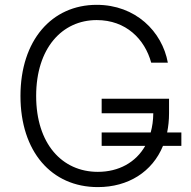

<svg xmlns="http://www.w3.org/2000/svg" viewBox="-20 -757 781 787"><path d="M723.4 -214.1H665.1C670.1 -238.6 672.9 -264.9 672.9 -292.6V-352.3H396.7V-292.6H608.3C608 -264.2 604.4 -237.9 597.7 -214.1H396.7V-159.1H575.3C536.6 -91.3 467 -52.6 381 -52.6C234 -52.6 128.2 -168.3 128.2 -363.6C128.2 -559.7 234.7 -674.7 376.4 -674.7C496.4 -674.7 573.5 -596.6 599.8 -500H668C644.5 -628.2 535.5 -737.2 376.4 -737.2C192.1 -737.2 63.9 -591.6 63.9 -363.6C63.9 -136 190.7 9.9 381 9.9C505.7 9.9 604.4 -52.6 648.1 -159.1H723.4Z"/></svg>

Font: Karasuma Gothic
Style: Light
Weight: 300
Designer: Rasmus Andersson / Ryoko Nishizuka
Foundry: rsms
Version: Version 1.00